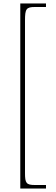

<svg xmlns="http://www.w3.org/2000/svg" viewBox="-20 -819 323 1098"><path d="M96 -799V259H243V239H180C130 239 123 228 123 171V-702C123 -768 130 -779 180 -779H243V-799Z"/></svg>

Font: Noto Serif Sinhala ExtraCondensed Thin
Style: Regular
Weight: 100
Width: 2
Designer: Jelle Bosma - Monotype Design Team
Foundry: Monotype Imaging Inc.
Version: Version 2.007